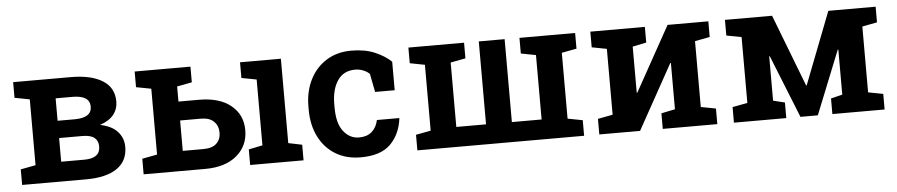

<svg xmlns="http://www.w3.org/2000/svg" viewBox="-37 -755 4590 983"><g transform="rotate(-5 2258.0 -264.0)"><path d="M44.9 0V-80.1L122.1 -94.7V-433.1L44.9 -447.8V-528.3H339.8Q445.3 -528.3 503.9 -491.7Q562.5 -455.1 562.5 -383.8Q562.5 -344.7 539.3 -315.9Q516.1 -287.1 469.2 -271.5Q529.3 -259.3 558.6 -226.3Q587.9 -193.4 587.9 -148.4Q587.9 -75.7 532.5 -37.8Q477.1 0 374 0ZM254.4 -311.5H343.3Q429.7 -312 429.7 -368.7Q429.7 -426.8 340.8 -426.8H254.4ZM254.4 -101.1H373.5Q455.1 -101.1 455.1 -162.1Q455.1 -190.9 435.8 -206.8Q416.5 -222.7 374 -222.7H254.4Z M1216.8 0V-80.1L1288.1 -94.7V-433.1L1210.9 -447.8V-528.3H1420.9V-94.7L1491.2 -80.1V0ZM985.4 -355.5Q1089.8 -355.5 1148.7 -307.4Q1207.5 -259.3 1207.5 -180.2Q1207.5 -99.6 1148.4 -49.8Q1089.4 0 985.4 0H669.4V-80.1L746.6 -94.7V-433.1L669.4 -447.8V-528.3H956.1V-447.8L879.4 -433.1V-355.5ZM879.4 -102.1H985.4Q1030.8 -102.1 1053 -123.3Q1075.2 -144.5 1075.2 -178.7Q1075.2 -213.4 1053 -235.8Q1030.8 -258.3 985.4 -258.3H879.4Z M1784.7 10.3Q1709.5 10.3 1654.5 -23.7Q1599.6 -57.6 1569.8 -117.7Q1540 -177.7 1540 -255.9V-272Q1540 -349.1 1570.1 -409.2Q1600.1 -469.2 1654.8 -503.7Q1709.5 -538.1 1783.7 -538.1Q1853.5 -538.1 1904.5 -516.1Q1955.6 -494.1 1987.3 -463.4V-316.9H1886.7L1868.2 -411.1Q1855.5 -423.8 1835.9 -431.6Q1816.4 -439.5 1794.4 -439.5Q1734.9 -439.5 1703.9 -393.8Q1672.9 -348.1 1672.9 -272V-255.9Q1672.9 -173.3 1705.1 -132.6Q1737.3 -91.8 1785.2 -91.8Q1825.2 -91.8 1850.1 -113Q1875 -134.3 1883.3 -172.9H1997.1L1998.5 -169.9Q1987.8 -88.9 1937.5 -39.3Q1887.2 10.3 1784.7 10.3Z M2076.2 0V-80.1L2152.8 -94.7V-433.1L2076.2 -447.8V-528.3H2362.3V-447.8L2285.2 -433.1V-102.1H2438V-528.3H2570.8V-102.1H2723.6V-433.1L2647 -447.8V-528.3H2933.1V-447.8L2856.4 -433.1V-94.7L2933.1 -80.1V0Z M3011.2 0V-80.1L3087.9 -94.7V-433.1L3011.2 -447.8V-528.3H3291.5V-447.8L3220.7 -433.1V-196.3L3223.6 -195.8L3408.2 -528.3H3617.7V-447.8L3541 -433.1V-94.7L3617.7 -80.1V0H3337.4V-80.1L3408.2 -94.7V-332.5L3405.3 -333L3220.7 0Z M3703.1 0V-80.1L3780.3 -94.7V-433.1L3703.1 -447.8V-528.3H3945.3L4087.9 -157.7H4090.8L4234.4 -528.3H4477.5V-447.8L4400.9 -433.1V-94.7L4477.5 -80.1V0H4209V-80.1L4268.1 -94.7V-325.7L4265.1 -326.2L4134.3 0H4044.9L3915.5 -323.2L3912.6 -322.3V-94.7L3972.2 -80.1V0Z"/></g></svg>

Font: Roboto Slab SemiBold
Style: Regular
Weight: 600
Designer: Google
Version: Version 2.001; ttfautohint (v1.8.3)